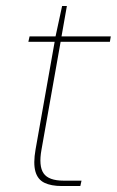

<svg xmlns="http://www.w3.org/2000/svg" viewBox="-20 -623 391 643"><path d="M187 0Q151 0 128.5 -11Q106 -22 98.5 -49Q91 -76 99 -122L163 -483H75L79 -501H166L188 -603H204L186 -501H351L348 -483H183L119 -122Q109 -67 126 -42.5Q143 -18 193 -18H253L249 0Z"/></svg>

Font: DM Sans 17pt Thin
Style: Italic
Weight: 250
Italic angle: -10°
Version: Version 4.004;gftools[0.9.30]